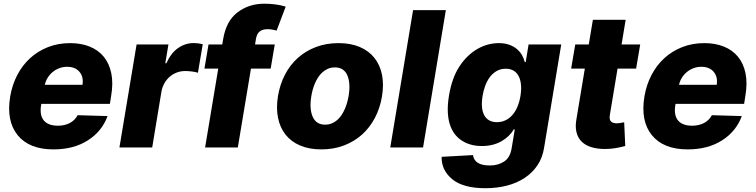

<svg xmlns="http://www.w3.org/2000/svg" viewBox="-20 -781 4002 1017"><path d="M34.1 -270.6Q44.4 -331.3 71.2 -383Q98 -434.7 138.8 -472.3Q179.7 -509.9 233.5 -531.2Q287.3 -552.6 351.6 -552.6Q409.4 -552.6 454.9 -534.3Q500.4 -516 529.5 -480.6Q558.6 -445.3 569.4 -393.3Q580.3 -341.3 568.9 -274.1L562.1 -230.8H198.9L197.8 -224.4Q188.9 -171.2 212 -143.1Q235.1 -115.1 287.3 -115.1Q321.7 -115.1 349.1 -129.1Q376.4 -143.1 391.3 -170.8L549.7 -166.2Q520.6 -85.9 446 -38Q371.1 10.3 263.1 10.3Q134.9 10.3 73.5 -65Q12.4 -140.3 34.1 -270.6ZM217.3 -331.7H416.9Q423.7 -373.6 400.9 -400.6Q378.2 -427.2 335.6 -427.2Q314.3 -427.2 294.9 -420.1Q275.6 -413 259.8 -400.2Q244 -387.4 233 -370Q221.9 -352.6 217.3 -331.7Z M612.6 0 703.5 -545.5H872.2L855.5 -446H861.2Q885.7 -500.4 923.5 -526.6Q961.3 -552.9 1006.4 -552.9Q1029.8 -552.9 1054 -546.9L1028.4 -395.6Q1022.4 -397.7 1014.2 -399.5Q1006 -401.3 997 -402.3Q987.9 -403.4 978.7 -404.1Q969.5 -404.8 961.3 -404.8Q937.1 -404.8 916 -396.7Q894.9 -388.5 878.4 -374.1Q861.9 -359.7 850.7 -339.7Q839.5 -319.6 835.2 -296.2L786.2 0Z M1062.9 -417.6 1084.5 -545.5H1157.3L1161.9 -573.2Q1170.1 -621.8 1188.6 -656.6Q1207 -691.4 1237.2 -714.8Q1297.6 -761.4 1380.3 -761.4Q1409.1 -761.4 1437.3 -757.8Q1465.6 -754.3 1493.3 -746.1L1445.3 -619Q1435.7 -621.8 1422.8 -624.1Q1409.8 -626.4 1397.4 -626.4Q1382.5 -626.4 1371.6 -622.9Q1360.8 -619.3 1353.7 -612.9Q1346.6 -606.5 1342.3 -597.1Q1338.1 -587.7 1335.9 -576L1331 -545.5H1435.4L1413.7 -417.6H1309.3L1239.7 0H1066.4L1136 -417.6Z M1452.4 -272Q1462.7 -334.2 1489.5 -385.7Q1516.3 -437.1 1557.7 -474.3Q1599.1 -511.4 1653.6 -532Q1708.1 -552.6 1773.4 -552.6Q1837.7 -552.6 1885.7 -532.1Q1933.6 -511.7 1963.2 -474.4Q1992.9 -437.1 2003.4 -385.1Q2013.8 -333.1 2003.2 -269.9Q1992.9 -208.1 1965.7 -156.4Q1938.6 -104.8 1897.2 -67.8Q1855.8 -30.9 1801.5 -10.3Q1747.2 10.3 1682.2 10.3Q1617.9 10.3 1570 -10.1Q1522 -30.5 1492.5 -67.8Q1463.1 -105.1 1452.6 -157.1Q1442.1 -209.2 1452.4 -272ZM1636.4 -162.3Q1655.2 -120.7 1701.7 -120.7Q1721.6 -120.7 1737.7 -127.5Q1753.9 -134.2 1766.9 -145.8Q1779.8 -157.3 1789.8 -172.6Q1799.7 -187.9 1807 -204.9Q1814.3 -221.9 1819.1 -239.5Q1823.9 -257.1 1826.7 -273.4Q1837.7 -341.3 1819.6 -382.5Q1801.1 -424 1753.9 -424Q1734.4 -424 1718.2 -417.3Q1702.1 -410.5 1688.9 -399Q1675.8 -387.4 1665.7 -372.2Q1655.5 -356.9 1648.3 -339.8Q1641 -322.8 1636.2 -305Q1631.4 -287.3 1628.9 -271Q1617.9 -204.5 1636.4 -162.3Z M2341.6 -727.3 2220.9 0H2047.2L2168 -727.3Z M2319.2 49.7 2485.4 40.5Q2488.6 66.4 2510.3 81Q2532 95.5 2574.9 95.5Q2618.6 95.5 2650.9 74.2Q2683.2 52.9 2690.7 0.7L2706.7 -95.2H2700.6Q2679.7 -57.9 2636 -32.7Q2591.6 -7.5 2532 -7.5Q2471.6 -7.5 2427.6 -35.5Q2405.2 -49.4 2388.7 -71Q2372.2 -92.7 2362.7 -122.3Q2353.3 -152 2351.9 -189.6Q2350.5 -227.3 2358 -273.4Q2373.9 -370 2414.8 -431.1Q2435.4 -462 2459.7 -484.9Q2484 -507.8 2510.5 -522.7Q2536.9 -537.6 2565.2 -545.1Q2593.4 -552.6 2621.8 -552.6Q2653.8 -552.6 2677.6 -543.9Q2701.3 -535.2 2718 -521.1Q2734.7 -507.1 2744.9 -489Q2755 -470.9 2759.6 -452.1H2764.6L2779.8 -545.5H2952.8L2861.9 2.1Q2853.7 54.3 2827.1 94.1Q2800.4 133.9 2759.6 161Q2718.8 188.2 2665.7 202.1Q2612.6 215.9 2551.1 215.9Q2433.9 215.9 2376.1 168.7Q2317.8 121.1 2319.2 49.7ZM2612.2 -133.9Q2636 -133.9 2656.4 -143.3Q2676.8 -152.7 2693 -170.6Q2709.2 -188.6 2720.3 -214.5Q2731.5 -240.4 2736.9 -273.4Q2742.2 -306.5 2739.5 -333.1Q2736.9 -359.7 2726.9 -378.4Q2717 -397 2699.9 -407Q2682.9 -416.9 2659.1 -416.9Q2630.3 -416.9 2608.8 -403.8Q2587.4 -390.6 2572.6 -369.9Q2557.9 -349.1 2549 -323.5Q2540.1 -297.9 2536.2 -273.4Q2530.9 -240.8 2533 -214.8Q2535.2 -188.9 2544.7 -171Q2554.3 -153.1 2571.2 -143.5Q2588.1 -133.9 2612.2 -133.9Z M3027 -545.5H3098.7L3120.4 -676.1H3294L3272.4 -545.5H3371.1L3349.4 -417.6H3251.1L3210.2 -171.5Q3206.3 -147.4 3216.3 -137.6Q3226.2 -127.8 3247.2 -127.8Q3252.1 -127.8 3257.6 -128.6Q3263.1 -129.3 3268.5 -130.1Q3273.8 -131 3278.4 -131.9Q3283 -132.8 3286.2 -133.2L3291.9 -7.8Q3265.3 -0.4 3238.8 3.9Q3212.4 8.2 3184.7 8.2Q3142 8.2 3110.3 -2.1Q3078.5 -12.4 3059.1 -32.7Q3039.8 -52.9 3033 -82.9Q3026.3 -112.9 3033.7 -152.3L3077.8 -417.6H3005.3Z M3393.5 -270.6Q3403.8 -331.3 3430.6 -383Q3457.4 -434.7 3498.2 -472.3Q3539.1 -509.9 3592.9 -531.2Q3646.7 -552.6 3710.9 -552.6Q3768.8 -552.6 3814.3 -534.3Q3859.7 -516 3888.8 -480.6Q3918 -445.3 3928.8 -393.3Q3939.6 -341.3 3928.3 -274.1L3921.5 -230.8H3558.2L3557.2 -224.4Q3548.3 -171.2 3571.4 -143.1Q3594.5 -115.1 3646.7 -115.1Q3681.1 -115.1 3708.5 -129.1Q3735.8 -143.1 3750.7 -170.8L3909.1 -166.2Q3880 -85.9 3805.4 -38Q3730.5 10.3 3622.5 10.3Q3494.3 10.3 3432.9 -65Q3371.8 -140.3 3393.5 -270.6ZM3576.7 -331.7H3776.3Q3783 -373.6 3760.3 -400.6Q3737.6 -427.2 3695 -427.2Q3673.7 -427.2 3654.3 -420.1Q3634.9 -413 3619.1 -400.2Q3603.3 -387.4 3592.3 -370Q3581.3 -352.6 3576.7 -331.7Z"/></svg>

Font: Inter P Extra Bold
Style: Italic
Weight: 800
Italic angle: 9.39999°
Designer: Rasmus Andersson
Foundry: rsms
Version: Version 3.018;git-588b23468